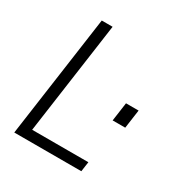

<svg xmlns="http://www.w3.org/2000/svg" viewBox="-162 -824 910 951"><g transform="rotate(30 292.5 -348.5)"><path d="M148.5 -697H210.5L120.5 -56H442L434 0H50.5ZM457.5 -402H529.5L514.5 -295.5H442.5Z"/></g></svg>

Font: HK Grotesk Light
Style: Italic
Weight: 300
Italic angle: -16°
Designer: Alfredo Marco Pradil
Foundry: Hanken Design Co.
Version: Version 3.001